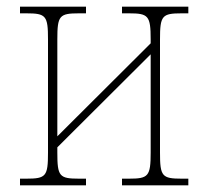

<svg xmlns="http://www.w3.org/2000/svg" viewBox="-20 -556 624 576"><path d="M40 0H238V-20H217C158 -20 152 -27 152 -98V-114L432 -393V-98C432 -27 425 -20 367 -20H346V0H545V-20H525C466 -20 460 -27 460 -98V-438C460 -509 466 -516 525 -516H545V-536H346V-516H367C425 -516 432 -509 432 -438V-426L152 -147V-438C152 -509 158 -516 217 -516H238V-536H40V-516H59C118 -516 124 -509 124 -438V-98C124 -27 118 -20 59 -20H40Z"/></svg>

Font: Noto Serif SemiCondensed Thin
Style: Regular
Weight: 100
Width: 4
Designer: Monotype Design Team
Foundry: Monotype Imaging Inc.
Version: Version 2.015